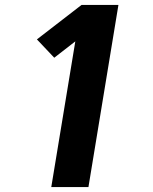

<svg xmlns="http://www.w3.org/2000/svg" viewBox="-20 -755 616 775"><path d="M187 0H337L458 -735H309L129 -596L199 -522L284 -588Z"/></svg>

Font: Iosevka Sparkle Heavy Oblique
Style: Regular
Weight: 900
Italic angle: -9°
Designer: Belleve Invis
Foundry: Belleve Invis
Version: Version 4.5.0; ttfautohint (v1.8.3)